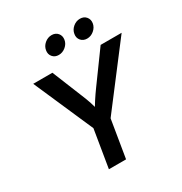

<svg xmlns="http://www.w3.org/2000/svg" viewBox="-212 -1096 1182 1249"><g transform="rotate(-30 379.0 -471.0)"><path d="M242.7 0 289.1 -281.7 94.2 -727.5H238.3L330.6 -500Q345.2 -465.3 356.2 -431.9Q367.2 -398.4 377 -355H342.8Q366.7 -398.9 388.7 -432.6Q410.6 -466.3 435.1 -500L600.6 -727.5H758.3L418 -281.7L371.6 0ZM545.9 -806.6Q517.1 -806.6 500.2 -826.4Q483.4 -846.2 488.3 -874.5Q492.7 -902.8 516.1 -922.6Q539.6 -942.4 568.4 -942.4Q597.7 -942.4 614.3 -922.6Q630.9 -902.8 626.5 -874.5Q621.6 -846.2 598.1 -826.4Q574.7 -806.6 545.9 -806.6ZM333 -806.6Q304.2 -806.6 287.4 -826.4Q270.5 -846.2 275.4 -874.5Q279.8 -902.8 303.2 -922.6Q326.7 -942.4 355.5 -942.4Q384.8 -942.4 401.4 -922.6Q418 -902.8 413.6 -874.5Q409.2 -846.2 385.5 -826.4Q361.8 -806.6 333 -806.6Z"/></g></svg>

Font: Inter 20pt SemiBold
Style: Italic
Weight: 600
Italic angle: -9.3988°
Version: Version 4.001;git-66647c0bb